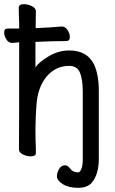

<svg xmlns="http://www.w3.org/2000/svg" viewBox="-30 -733 550 921"><path d="M345 168Q300 168 271.5 150.5Q243 133 243 112Q243 97 253 78.5Q263 60 282 60Q295 60 304 73Q319 94 345 94Q353 94 360 78Q367 62 367 31V-293Q367 -352 353.5 -384.5Q340 -417 302 -417Q236 -417 192 -364Q150 -311 145 -229Q141 -187 140 -116Q140 -55 142 -23V2Q142 17 116 17Q100 17 80.5 8Q61 -1 61 -17Q62 -88 62 -530L28 -527Q11 -527 0.5 -544Q-10 -561 -10 -577Q-10 -596 7 -596H62V-621Q60 -663 60 -697Q60 -713 86 -713Q102 -713 122 -704Q142 -695 142 -679L141 -598Q215 -601 266 -606Q283 -606 294 -589Q305 -572 305 -556Q305 -536 288 -536Q223 -536 140 -532V-409Q153 -432 201 -461.5Q249 -491 302 -491Q388 -491 421 -424Q444 -375 444 -297V30Q444 103 410 144Q388 168 345 168Z"/></svg>

Font: LXGW WenKai Mono Medium
Style: Regular
Weight: 500
Monospace: yes
Designer: LXGW / Fontworks Inc.
Foundry: LXGW / Fontworks Inc.
Version: Version 1.520; June 14, 2025